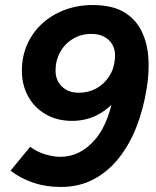

<svg xmlns="http://www.w3.org/2000/svg" viewBox="-20 -731 620 764"><path d="M349 -711Q422 -711 468.5 -685.5Q515 -660 540 -613.5Q565 -567 570 -506Q575 -445 563 -375Q550 -295 522.5 -225Q495 -155 452.5 -101.5Q410 -48 352.5 -17.5Q295 13 221 13Q162 13 111 -4.5Q60 -22 22 -52L100 -147Q128 -126 161 -116.5Q194 -107 220 -107Q300 -107 359.5 -177Q419 -247 439 -394L466 -368Q433 -313 381.5 -281.5Q330 -250 267 -250Q207 -250 161.5 -276.5Q116 -303 91.5 -348.5Q67 -394 67 -449Q67 -505 87.5 -552.5Q108 -600 146 -635.5Q184 -671 236 -691Q288 -711 349 -711ZM344 -596Q302 -596 269.5 -576Q237 -556 219 -523Q201 -490 201 -450Q201 -411 226.5 -386.5Q252 -362 293 -362Q332 -362 363 -379Q394 -396 414 -426.5Q434 -457 437 -496Q442 -541 416 -568.5Q390 -596 344 -596Z"/></svg>

Font: Figtree Light
Style: Bold Italic
Weight: 700
Italic angle: -9.5°
Version: Version 2.000